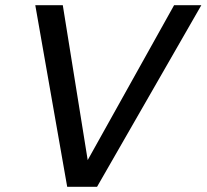

<svg xmlns="http://www.w3.org/2000/svg" viewBox="-20 -720 796 740"><path d="M651 -700H756L354 0H239L116 -700H222L318 -103Z"/></svg>

Font: Albert Sans Medium
Style: Italic
Weight: 500
Italic angle: -11.25°
Designer: Andreas Rasmussen
Foundry: a.Foundry
Version: Version 1.025